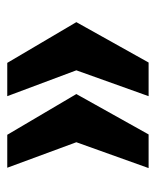

<svg xmlns="http://www.w3.org/2000/svg" viewBox="31 -532 439 542"><g transform="rotate(90 251.0 -261.5)"><path d="M361 -62H454L382 -257L455 -461H360L246 -257ZM158 -62H252L179 -257L252 -461H157L43 -257Z"/></g></svg>

Font: Bisquit Text
Style: Bold
Weight: 800
Version: Version 1.004;Glyphs 3.2.3 (3260)